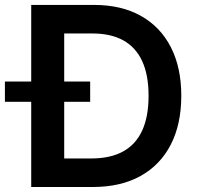

<svg xmlns="http://www.w3.org/2000/svg" viewBox="-53 -747 798 767"><path d="M318.2 0H133.9V-114H311.8Q387.8 -114 438.6 -141.9Q489.3 -169.7 514.9 -225.3Q540.5 -280.9 540.5 -364.3Q540.5 -447.8 514.9 -503Q489.3 -558.2 439.5 -585.8Q389.6 -613.3 315.7 -613.3H130V-727.3H323.2Q431.5 -727.3 509.4 -683.8Q587.4 -640.3 629.3 -558.9Q671.2 -477.6 671.2 -364.3Q671.2 -250.7 629.1 -169Q587 -87.4 508 -43.7Q429 0 318.2 0ZM203.5 -727.3V0H71.7V-727.3ZM-33.4 -340.2V-421.2H307.2V-340.2Z"/></svg>

Font: InterMG SemiBold
Style: Regular
Weight: 600
Designer: Rasmus Andersson
Foundry: rsms
Version: Version 3.019;December 26, 2023;FontCreator 15.0.0.2955 64-b